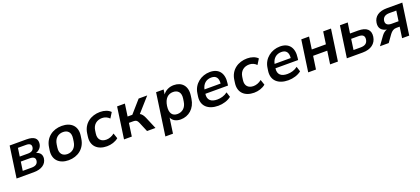

<svg xmlns="http://www.w3.org/2000/svg" viewBox="57 -1733 6786 3100"><g transform="rotate(-20 3450.0 -182.5)"><path d="M355.5 0C485.4 0 569.3 -57.1 583 -151.4C591.8 -215.8 560.5 -262.7 494.1 -279.8C550.8 -299.8 589.8 -342.3 598.1 -397.9C610.8 -487.8 557.1 -539.1 423.3 -539.1H134.8L57.6 0ZM215.3 -233.9H369.6C434.6 -233.9 465.8 -209 458.5 -158.2C451.2 -107.4 412.6 -82 348.1 -82H193.4ZM247.6 -458H389.2C450.2 -458 479 -433.1 472.2 -386.7C465.8 -339.8 429.7 -315.4 368.7 -315.4H227.1Z M951.7 10.7C1109.9 10.7 1236.3 -84 1259.3 -244.1L1267.1 -295.9C1290 -456.1 1189.9 -549.3 1031.7 -549.3C873.5 -549.3 745.6 -456.1 722.7 -295.9L714.8 -244.1C691.9 -84 793.5 10.7 951.7 10.7ZM966.3 -89.8C886.2 -89.8 832.5 -139.2 847.2 -244.1L854.5 -295.9C869.6 -400.4 937.5 -448.7 1017.1 -448.7C1096.7 -448.7 1150.4 -399.9 1135.3 -295.9L1127.9 -244.1C1113.3 -139.6 1045.4 -89.8 966.3 -89.8Z M1609.9 10.7C1681.2 10.7 1756.3 -11.7 1808.1 -55.7L1776.9 -147C1732.9 -110.8 1681.6 -93.8 1636.7 -93.8C1550.3 -93.8 1493.7 -145 1507.8 -243.7L1515.1 -296.4C1529.8 -396.5 1600.1 -445.8 1687 -445.8C1733.9 -445.8 1779.3 -426.8 1812 -392.1L1869.1 -483.9C1830.6 -525.4 1764.6 -549.3 1689.5 -549.3C1533.2 -549.3 1401.4 -460.4 1377.9 -296.4L1370.6 -243.7C1347.7 -82 1452.1 10.7 1609.9 10.7Z M2037.6 0 2069.3 -224.1H2143.1C2190.4 -224.1 2210 -211.9 2229.5 -165.5L2299.3 0H2444.3L2357.4 -205.6C2336.4 -253.4 2314.9 -282.2 2284.2 -297.9L2498.5 -539.1H2351.1L2165.5 -327.6H2084.5L2114.7 -539.1H1981L1903.8 0Z M2678.2 183.6 2715.8 -79.6C2739.3 -22.9 2798.8 10.7 2876.5 10.7C3013.2 10.7 3128.4 -83 3151.4 -244.1L3158.7 -295.9C3181.6 -457 3093.3 -549.3 2956.5 -549.3C2877.9 -549.3 2808.1 -515.6 2768.6 -457.5L2780.3 -539.1H2650.9L2547.4 183.6ZM2856 -89.8C2770 -89.8 2724.1 -148.4 2741.2 -270C2758.8 -391.6 2821.3 -448.7 2907.2 -448.7C2986.3 -448.7 3041 -398.9 3026.4 -295.9L3018.6 -244.1C3003.9 -139.2 2935.5 -89.8 2856 -89.8Z M3522.5 10.7C3603.5 10.7 3690.4 -15.1 3746.1 -61L3718.8 -147.5C3666.5 -106.9 3602.1 -89.8 3541.5 -89.8C3434.6 -89.8 3375 -138.2 3389.6 -242.7H3778.8L3783.7 -278.8C3808.1 -446.3 3730.5 -549.3 3577.6 -549.3C3426.3 -549.3 3293 -448.7 3271.5 -295.9L3263.7 -244.1C3240.7 -81.5 3350.1 10.7 3522.5 10.7ZM3567.9 -457.5C3647.9 -457.5 3686.5 -411.1 3677.7 -314H3400.4C3420.4 -408.2 3484.4 -457.5 3567.9 -457.5Z M4137.7 10.7C4209 10.7 4284.2 -11.7 4335.9 -55.7L4304.7 -147C4260.7 -110.8 4209.5 -93.8 4164.6 -93.8C4078.1 -93.8 4021.5 -145 4035.6 -243.7L4043 -296.4C4057.6 -396.5 4127.9 -445.8 4214.8 -445.8C4261.7 -445.8 4307.1 -426.8 4339.8 -392.1L4397 -483.9C4358.4 -525.4 4292.5 -549.3 4217.3 -549.3C4061 -549.3 3929.2 -460.4 3905.8 -296.4L3898.4 -243.7C3875.5 -82 3980 10.7 4137.7 10.7Z M4727.1 10.7C4808.1 10.7 4895 -15.1 4950.7 -61L4923.3 -147.5C4871.1 -106.9 4806.6 -89.8 4746.1 -89.8C4639.2 -89.8 4579.6 -138.2 4594.2 -242.7H4983.4L4988.3 -278.8C5012.7 -446.3 4935.1 -549.3 4782.2 -549.3C4630.9 -549.3 4497.6 -448.7 4476.1 -295.9L4468.3 -244.1C4445.3 -81.5 4554.7 10.7 4727.1 10.7ZM4772.5 -457.5C4852.5 -457.5 4891.1 -411.1 4882.3 -314H4605C4625 -408.2 4689 -457.5 4772.5 -457.5Z M5202.1 0 5234.4 -224.1H5477.1L5444.8 0H5579.1L5656.2 -539.1H5522L5491.7 -327.6H5249L5279.3 -539.1H5145.5L5068.4 0Z M6004.9 0C6146.5 0 6235.8 -67.4 6252.4 -181.6C6268.6 -296.4 6202.1 -358.9 6056.2 -358.9H5917.5L5943.8 -539.1H5809.6L5732.4 0ZM5905.3 -271.5H6027.3C6103.5 -271.5 6135.7 -242.7 6127 -180.7C6118.2 -117.7 6077.1 -88.9 6001 -88.9H5879.4Z M6451.7 0 6540 -124C6570.3 -164.6 6604.5 -188.5 6649.4 -188.5H6708.5L6681.6 0H6804.2L6881.3 -539.1H6614.3C6478 -539.1 6394 -479.5 6378.9 -373.5C6366.2 -285.2 6409.2 -231.9 6498.5 -215.8C6462.9 -205.1 6430.7 -179.7 6404.8 -143.6L6301.3 0ZM6602.1 -276.9C6531.2 -276.9 6497.1 -308.1 6504.9 -364.3C6513.2 -420.4 6555.2 -451.2 6627 -451.2H6746.1L6721.7 -276.9Z"/></g></svg>

Font: Winston SemiBold
Style: Italic
Weight: 600
Italic angle: -8.13011°
Designer: Vernon Adams, Kim Jin-seong, David Berlow, Cristiano Sobral
Foundry: The Winston Project Authors
Version: Version 3.004